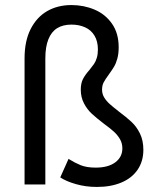

<svg xmlns="http://www.w3.org/2000/svg" viewBox="-20 -737 641 767"><path d="M161.1 0H78.1V-503.9Q78.1 -573.2 102.5 -621.1Q127 -668.9 168.9 -692.9Q210.9 -716.8 265.6 -716.8Q314.5 -716.8 357.4 -698.7Q400.4 -680.7 427.2 -642.6Q454.1 -604.5 454.1 -547.9Q454.1 -522.5 448.7 -502.9Q443.4 -483.4 435.1 -469.7Q426.8 -456.1 414.1 -438.5Q400.4 -419.9 394 -407.7Q387.7 -395.5 387.7 -378.9Q387.7 -361.3 396.5 -347.2Q405.3 -333 418.5 -321.3Q431.6 -309.6 454.1 -292Q485.4 -268.6 505.4 -250Q525.4 -231.4 539.1 -203.6Q552.7 -175.8 552.7 -138.7Q552.7 -92.8 529.8 -59.1Q506.8 -25.4 464.8 -7.8Q422.9 9.8 367.2 9.8Q322.3 9.8 283.2 -1.5Q244.1 -12.7 220.7 -28.3L253.9 -102.5Q254.9 -102.5 254.9 -101.6Q278.3 -86.9 302.2 -77.1Q326.2 -67.4 362.3 -67.4Q412.1 -67.4 440.4 -88.4Q468.8 -109.4 468.8 -144.5Q468.8 -165 459 -181.6Q449.2 -198.2 434.6 -211.4Q419.9 -224.6 394.5 -243.2Q365.2 -265.6 346.7 -282.7Q328.1 -299.8 315.4 -324.2Q302.7 -348.6 302.7 -378.9Q302.7 -404.3 311.5 -421.4Q320.3 -438.5 336.9 -457Q348.6 -471.7 355.5 -481.4Q362.3 -491.2 366.7 -505.9Q371.1 -520.5 371.1 -539.1Q371.1 -572.3 357.4 -594.7Q343.8 -617.2 319.8 -627.9Q295.9 -638.7 265.6 -638.7Q231.4 -638.7 208.5 -624.5Q185.5 -610.4 173.3 -580.1Q161.1 -549.8 161.1 -503.9Z"/></svg>

Font: Pretendard GOV Variable
Style: Regular
Weight: 400
Designer: Base glyphs from Inter by Rasmus Andersson; Hangul glyphs from Noto Sans CJK(Source Han Sans) by Jang Soo-young and Kang
Foundry: Kil Hyung-jin
Version: Version 1.307;Glyphs 3.2 (3192)